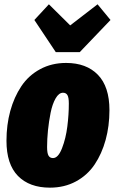

<svg xmlns="http://www.w3.org/2000/svg" viewBox="-20 -844 534 884"><path d="M429.2 -824.2 488.8 -752 347.2 -604H236.8L138.2 -752L205.1 -824.2L303.2 -727.1ZM210 20Q115.7 20 62.7 -33.9Q9.8 -87.9 9.8 -195.8Q9.8 -269 27.3 -333Q44.9 -397 78.1 -446.8Q111.3 -496.6 164.6 -525.4Q217.8 -554.2 284.2 -554.2Q377.9 -554.2 430.9 -499.5Q483.9 -444.8 483.9 -336.9Q483.9 -263.7 466.3 -199.7Q448.7 -135.7 415.5 -86.4Q382.3 -37.1 329.3 -8.5Q276.4 20 210 20ZM224.1 -116.2Q248 -116.2 265.6 -161.6Q283.2 -207 290 -261.7Q296.9 -316.4 296.9 -367.2Q296.9 -395 290.5 -406Q284.2 -417 270 -417Q251 -417 236.1 -391.1Q221.2 -365.2 213.1 -325.2Q205.1 -285.2 200.9 -244.4Q196.8 -203.6 196.8 -167Q196.8 -138.7 203.4 -127.4Q210 -116.2 224.1 -116.2Z"/></svg>

Font: Fira Sans Compressed Heavy
Style: Italic
Weight: 900
Width: 3
Italic angle: -8°
Designer: Carrois Corporate & Edenspiekermann AG
Foundry: Carrois Corporate GbR & Edenspiekermann AG
Version: Version 4.203;PS 004.203;hotconv 1.0.88;makeotf.lib2.5.64775